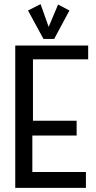

<svg xmlns="http://www.w3.org/2000/svg" viewBox="-20 -916 467 932"><path d="M54 -695V-4H397V-81H137V-258H352V-330H140V-628H408V-695ZM262 -894 202 -752H228L177 -896L116 -865L191 -727H243L317 -865Z"/></svg>

Font: Englebert
Style: Regular
Weight: 400
Designer: Astigmatic (AOETI)
Foundry: Astigmatic (AOETI)
Version: Version 1.000